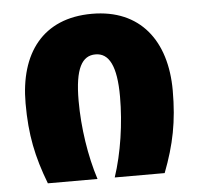

<svg xmlns="http://www.w3.org/2000/svg" viewBox="-45 -609 676 655"><g transform="rotate(-5 293.0 -281.5)"><path d="M93 0H263C237 -81 222 -179 222 -271C222 -382 247 -424 293 -424C339 -424 364 -379 364 -273C364 -181 349 -81 322 0H493C529 -94 545 -172 545 -278C545 -449 458 -563 293 -563C124 -563 41 -449 41 -278C41 -170 57 -94 93 0Z"/></g></svg>

Font: Noto Sans Georgian SemiCondensed Black
Style: Regular
Weight: 900
Width: 4
Designer: Monotype Design Team, Akaki Razmadze
Foundry: Google LLC
Version: Version 2.005